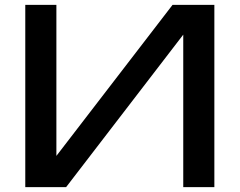

<svg xmlns="http://www.w3.org/2000/svg" viewBox="-20 -770 986 790"><path d="M84 -750H212V-62L167 -70L690 -750H862V0H734V-694L779 -686L252 0H84Z"/></svg>

Font: Unbounded Variable
Style: Regular
Weight: 400
Designer: Luke Prowse, Jean-Baptiste Morizot, Fátima Lázaro, Florian Runge
Foundry: NaN
Version: Version 1.600;FEAKit 1.0